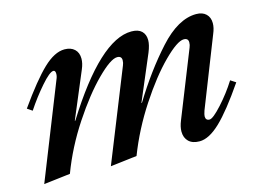

<svg xmlns="http://www.w3.org/2000/svg" viewBox="-70 -572 966 707"><g transform="rotate(-15 413.0 -218.0)"><path d="M163 -348Q168 -359 168 -369Q168 -382 160 -382Q146 -382 112 -343Q78 -304 49 -260L30 -273Q95 -365 138.5 -406.5Q182 -448 220 -448Q244 -448 258 -435Q272 -422 272 -399Q272 -381 263 -360L189 -184H191Q356 -448 475 -448Q501 -448 514 -435.5Q527 -423 527 -401Q527 -383 516 -356L443 -184H445Q509 -289 581 -368.5Q653 -448 722 -448Q746 -448 759.5 -435Q773 -422 773 -400Q773 -382 764 -361L660 -97Q655 -82 655 -76Q655 -60 670 -60Q683 -60 718 -98.5Q753 -137 780 -180L800 -167Q737 -75 693.5 -33.5Q650 8 614 8Q587 8 572.5 -6Q558 -20 558 -44Q558 -62 567 -84L667 -335Q671 -344 671 -354Q671 -370 654 -370Q629 -370 576 -317Q523 -264 467 -178.5Q411 -93 375 0L274 12L413 -335Q417 -344 417 -354Q417 -370 400 -370Q375 -370 322 -317Q269 -264 212.5 -178.5Q156 -93 121 0L20 12Z"/></g></svg>

Font: Ibarra Real Nova SemiBold
Style: Italic
Weight: 600
Italic angle: -22°
Designer: Jose Maria Ribagorda & Octavio Pardo
Foundry: Octavio Pardo
Version: Version 1.014